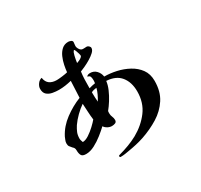

<svg xmlns="http://www.w3.org/2000/svg" viewBox="-171 -994 1342 1285"><g transform="rotate(-30 500.0 -351.5)"><path d="M381 -239Q377 -271 375.5 -302.5Q374 -334 372 -365Q344 -346 315.5 -318Q287 -290 267 -261Q253 -239 245 -219.5Q237 -200 237 -173Q237 -167 240 -157.5Q243 -148 245 -143Q267 -143 293.5 -160.5Q320 -178 344 -200.5Q368 -223 381 -239ZM505 -412Q495 -411 484 -408.5Q473 -406 464 -401V-392Q464 -359 467 -327Q478 -344 489.5 -368.5Q501 -393 505 -412ZM522 -652Q522 -656 518.5 -669Q515 -682 510 -694Q505 -706 501 -706Q500 -706 496.5 -700.5Q493 -695 492 -693Q489 -686 485.5 -671.5Q482 -657 479.5 -642.5Q477 -628 476 -620Q482 -622 493 -626.5Q504 -631 513 -638Q522 -645 522 -652ZM866 -258Q866 -176 829.5 -120Q793 -64 734 -27.5Q675 9 605 33Q575 43 544.5 50Q514 57 483 62Q467 65 450 67.5Q433 70 416 70Q408 70 408 62Q408 57 412 55.5Q416 54 420 53Q457 43 494 29Q531 15 564 -3Q637 -44 683.5 -106Q730 -168 730 -255Q730 -326 694 -370.5Q658 -415 585 -419Q582 -390 567.5 -356.5Q553 -323 533.5 -292Q514 -261 495 -238Q494 -233 494 -228Q494 -223 494 -218Q494 -205 500 -191.5Q506 -178 506 -164Q506 -148 494 -143Q482 -138 468 -138Q452 -138 436 -146.5Q420 -155 411 -169Q389 -148 357.5 -123Q326 -98 291.5 -80Q257 -62 225 -62Q197 -62 189 -76.5Q181 -91 181 -115Q181 -127 177.5 -133.5Q174 -140 166 -147Q156 -158 150.5 -166Q145 -174 145 -190Q145 -201 150 -213Q155 -225 159 -235Q191 -297 250.5 -341Q310 -385 374 -410Q376 -442 377 -474Q378 -506 380 -538Q355 -532 331 -528.5Q307 -525 282 -525Q259 -525 234 -529.5Q209 -534 192 -548.5Q175 -563 175 -593Q175 -612 188.5 -630.5Q202 -649 221 -653Q226 -619 247.5 -604Q269 -589 302 -589Q317 -589 345 -592.5Q373 -596 387 -600Q389 -623 395 -652.5Q401 -682 413 -709.5Q425 -737 445 -755Q465 -773 495 -773Q503 -773 514.5 -768.5Q526 -764 526 -753Q526 -746 524.5 -739Q523 -732 523 -724Q523 -714 529.5 -702Q536 -690 545 -685Q553 -681 565 -682Q577 -683 586 -683Q594 -683 602 -675.5Q610 -668 610 -660Q610 -644 593.5 -628.5Q577 -613 553 -598.5Q529 -584 506 -573.5Q483 -563 470 -558Q466 -530 465 -500.5Q464 -471 464 -442V-432Q476 -436 488 -438.5Q500 -441 512 -443Q513 -449 513.5 -454.5Q514 -460 514 -466Q514 -480 510.5 -492Q507 -504 490 -506Q493 -514 501.5 -516.5Q510 -519 517 -519Q546 -519 565 -499Q584 -479 588 -451Q632 -451 680 -440.5Q728 -430 770.5 -407Q813 -384 839.5 -347.5Q866 -311 866 -258Z"/></g></svg>

Font: Kaisei HarunoUmi
Style: Bold
Weight: 700
Designer: Font-Kai, 金井和夫
Foundry: KAZUO KANAI
Version: Version 5.003